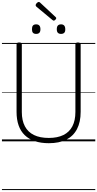

<svg xmlns="http://www.w3.org/2000/svg" viewBox="-20 -1451 998 1971"><path d="M481 19Q400 19 338 -2Q276 -23 234 -63.5Q192 -104 171 -164Q150 -224 150 -303V-996Q150 -1006 156 -1010.5Q162 -1015 177 -1015Q191 -1015 197.5 -1010.5Q204 -1006 204 -996V-301Q204 -214 235.5 -154.5Q267 -95 328.5 -65Q390 -35 481 -35Q570 -35 631 -65Q692 -95 723 -154.5Q754 -214 754 -301V-996Q754 -1006 760.5 -1010.5Q767 -1015 780 -1015Q808 -1015 808 -996V-303Q808 -198 770.5 -126Q733 -54 660.5 -17.5Q588 19 481 19ZM351 -1103Q329 -1103 318.5 -1114.5Q308 -1126 308 -1151Q308 -1177 318.5 -1189Q329 -1201 351 -1201Q373 -1201 384 -1188.5Q395 -1176 395 -1151Q395 -1126 384 -1114.5Q373 -1103 351 -1103ZM607 -1103Q585 -1103 574 -1114.5Q563 -1126 563 -1151Q563 -1177 574 -1189Q585 -1201 607 -1201Q628 -1201 639 -1188.5Q650 -1176 650 -1151Q651 -1126 639.5 -1114.5Q628 -1103 607 -1103ZM532 -1239Q529 -1239 526 -1241Q523 -1243 518 -1246L353 -1383Q349 -1388 347.5 -1391Q346 -1394 346 -1398Q346 -1404 351.5 -1412Q357 -1420 364.5 -1425.5Q372 -1431 379 -1431Q383 -1431 386.5 -1428.5Q390 -1426 394 -1422L551 -1276Q556 -1272 556.5 -1269Q557 -1266 557 -1263Q557 -1257 548 -1248Q539 -1239 532 -1239ZM0 490H958V500H0ZM0 -20H958V0H0ZM0 -505H958V-500H0ZM0 -1010H958V-1000H0Z"/></svg>

Font: Playwrite ES Deco Guides
Style: Regular
Weight: 400
Designer: Veronika Burian, José Scaglione
Foundry: TypeTogether
Version: Version 1.003